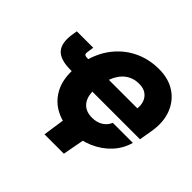

<svg xmlns="http://www.w3.org/2000/svg" viewBox="-208 -965 1349 1349"><g transform="rotate(45 467.0 -290.0)"><path d="M522 9.8Q434.1 9.8 365.7 -25.4Q297.4 -60.5 258.8 -128.2Q220.2 -195.8 221.7 -293H210Q106.9 -293 67.4 -338.6Q27.8 -384.3 44.4 -483.4L49.8 -516.1H212.9L210.9 -502.9Q206.1 -475.1 204.8 -461.2Q203.6 -447.3 209 -441.4Q214.8 -434.6 244.6 -434.6Q273.4 -528.8 331.8 -596.7Q390.1 -664.6 470.7 -700.9Q551.3 -737.3 646.5 -737.3Q741.7 -737.3 808.1 -693.1Q874.5 -648.9 904.1 -571.3Q933.6 -493.7 917 -394L899.9 -293.5H426.3Q429.2 -230.5 461.9 -196.3Q494.6 -162.1 554.2 -162.1Q600.6 -162.1 634.3 -182.6Q668 -203.1 683.1 -240.2H882.3Q862.8 -167.5 810.1 -110.8Q757.3 -54.2 682.6 -22.2Q607.9 9.8 522 9.8ZM449.7 -434.1H732.9Q737.3 -466.3 727.1 -496.6Q716.8 -526.9 690.4 -546.1Q664.1 -565.4 620.1 -565.4Q559.1 -565.4 515.9 -531.2Q472.7 -497.1 449.7 -434.1ZM400.9 156.2 428.2 -31.2H628.4L593.3 156.2Z"/></g></svg>

Font: Inter Black
Style: Italic
Weight: 900
Italic angle: -9.39999°
Designer: Rasmus Andersson
Foundry: rsms
Version: Version 4.000;git-a52131595